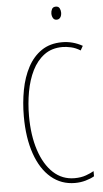

<svg xmlns="http://www.w3.org/2000/svg" viewBox="-61 -1015 537 997"><g transform="rotate(-5 207.5 -516.5)"><path d="M285 -765Q229 -765 190 -736Q151 -707 127 -658.5Q103 -610 92 -549Q81 -488 81 -423Q81 -322 106.5 -244.5Q132 -167 178.5 -124Q225 -81 289 -81Q323 -81 349 -90.5Q375 -100 390 -109V-82Q371 -71 344.5 -63.5Q318 -56 289 -56Q218 -56 165 -100.5Q112 -145 83 -228Q54 -311 54 -424Q54 -495 66.5 -561Q79 -627 106.5 -678.5Q134 -730 178 -760Q222 -790 285 -790Q341 -790 391 -762L378 -739Q354 -754 329.5 -759.5Q305 -765 285 -765ZM269 -977Q283 -977 288.5 -966.5Q294 -956 294 -944Q294 -928 287 -918.5Q280 -909 268 -909Q255 -909 249 -919.5Q243 -930 243 -943Q243 -955 248.5 -966Q254 -977 269 -977Z"/></g></svg>

Font: Noto Sans Malayalam UI ExtraCondensed Thin
Style: Regular
Weight: 100
Width: 2
Designer: Jelle Bosma - Monotype Design Team
Foundry: Monotype Imaging Inc.
Version: Version 2.104; ttfautohint (v1.8.4.7-5d5b)